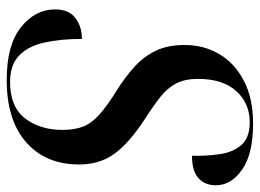

<svg xmlns="http://www.w3.org/2000/svg" viewBox="-121 -643 774 572"><g transform="rotate(90 266.0 -357.0)"><path d="M218 10Q114 10 61 -32.5Q8 -75 8 -134Q8 -175 33.5 -194.5Q59 -214 96 -214Q96 -149 107 -101Q118 -53 146 -26.5Q174 0 224 0Q298 0 332.5 -44.5Q367 -89 367 -157Q367 -191 357.5 -216.5Q348 -242 322 -265.5Q296 -289 249 -318Q208 -344 178 -371.5Q148 -399 131 -434.5Q114 -470 114 -520Q114 -577 141 -623Q168 -669 220.5 -696.5Q273 -724 349 -724Q438 -724 485 -691.5Q532 -659 532 -613Q532 -581 511 -561.5Q490 -542 444 -542Q445 -584 439.5 -623.5Q434 -663 412.5 -688.5Q391 -714 344 -714Q288 -714 251.5 -674Q215 -634 215 -560Q215 -521 228.5 -495Q242 -469 268.5 -448Q295 -427 334 -402Q406 -355 438 -311Q470 -267 470 -206Q470 -106 404 -48Q338 10 218 10Z"/></g></svg>

Font: Noto Serif Display SemiCondensed Medium
Style: Italic
Weight: 500
Width: 4
Italic angle: -12°
Designer: Monotype Design Team
Foundry: Monotype Imaging Inc.
Version: Version 2.009